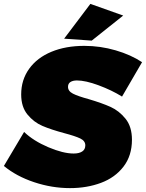

<svg xmlns="http://www.w3.org/2000/svg" viewBox="-46 -954 751 988"><path d="M685 -634 582 -457Q529 -490 461.5 -515Q394 -540 350 -540Q329 -540 316.5 -532Q304 -524 304 -507Q304 -485 329.5 -472Q355 -459 410 -444Q478 -424 522.5 -404Q567 -384 600 -343Q633 -302 633 -235Q633 -153 589.5 -96.5Q546 -40 473.5 -13Q401 14 314 14Q221 14 129.5 -16.5Q38 -47 -26 -100L78 -275Q126 -229 202.5 -196.5Q279 -164 333 -164Q361 -164 377 -174.5Q393 -185 393 -206Q393 -229 367 -241.5Q341 -254 284 -269Q217 -287 172.5 -306Q128 -325 95.5 -364.5Q63 -404 63 -468Q63 -543 104 -600Q145 -657 218.5 -687.5Q292 -718 388 -718Q470 -718 549 -695Q628 -672 685 -634ZM419 -934 588 -874 426 -745 284 -755Z"/></svg>

Font: Gontserrat Black
Style: Italic
Weight: 900
Italic angle: -11.3°
Designer: Julieta Ulanovsky
Foundry: Julieta Ulanovsky
Version: Version 6.001